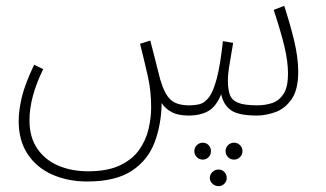

<svg xmlns="http://www.w3.org/2000/svg" viewBox="-20 -391 1117 658"><path d="M279 231Q213 231 159.5 207.5Q106 184 75 137.5Q44 91 44 24Q44 -12 54.5 -57Q65 -102 97 -169L128 -154Q81 -58 81 21Q81 79 107.5 118Q134 157 179.5 176.5Q225 196 282 196Q349 196 391.5 175.5Q434 155 457 122.5Q480 90 489 51.5Q498 13 498 -23Q498 -79 487 -128Q476 -177 460 -241L495 -252Q505 -214 510.5 -192Q516 -170 520 -154Q524 -138 529 -119Q544 -68 565 -49Q586 -30 628 -30Q647 -30 664 -34Q681 -38 696 -57.5Q711 -77 723 -122.5Q735 -168 744 -250L779 -244Q775 -217 768 -178.5Q761 -140 761 -114Q761 -86 767.5 -67Q774 -48 795.5 -39Q817 -30 862 -30Q889 -30 913 -38Q937 -46 952 -69.5Q967 -93 967 -138Q967 -180 955 -230.5Q943 -281 918 -357L954 -371Q974 -310 988 -252Q1002 -194 1002 -145Q1002 -83 979 -50.5Q956 -18 923 -6.5Q890 5 861 5Q798 5 772 -13Q746 -31 738 -68Q721 -26 694 -10.5Q667 5 626 5Q590 5 568 -7Q546 -19 534 -38Q533 35 510 96.5Q487 158 431.5 194.5Q376 231 279 231ZM782 98Q794 98 802.5 106.5Q811 115 811 127Q811 139 802.5 147.5Q794 156 782 156Q770 156 761.5 147.5Q753 139 753 127Q753 115 761.5 106.5Q770 98 782 98ZM675 98Q687 98 695 106.5Q703 115 703 127Q703 139 695 147.5Q687 156 675 156Q663 156 654.5 147.5Q646 139 646 127Q646 115 654.5 106.5Q663 98 675 98ZM729 190Q741 190 749 198.5Q757 207 757 219Q757 230 749 238.5Q741 247 729 247Q717 247 708 238.5Q699 230 699 219Q699 207 708 198.5Q717 190 729 190Z"/></svg>

Font: Noto Sans Arabic UI SmCn XLt
Style: Regular
Weight: 200
Width: 4
Designer: Monotype Design Team, Nadine Chahine and Nizar Qandah
Foundry: Monotype Imaging Inc.
Version: Version 2.010; ttfautohint (v1.8.4.7-5d5b)